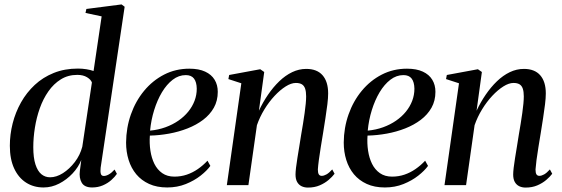

<svg xmlns="http://www.w3.org/2000/svg" viewBox="-20 -837 2540 868"><path d="M435 -79Q433 -61.5 435.8 -51.5Q438.5 -41.5 449.5 -41.5Q459.5 -41.5 472 -48.5Q484.5 -55.5 498 -70.5L508.5 -51Q499.5 -37.5 483.2 -23Q467 -8.5 445 1Q423 10.5 396.5 10.5Q362 10.5 349.5 -11Q337 -32.5 341 -64.5L347.5 -114Q334.5 -81 308 -52.8Q281.5 -24.5 247.5 -7Q213.5 10.5 177 10.5Q132 10.5 97.8 -11.5Q63.5 -33.5 44 -75.5Q24.5 -117.5 24.5 -178Q24.5 -229 37.2 -279.2Q50 -329.5 75 -374Q100 -418.5 137 -453Q174 -487.5 223 -507.2Q272 -527 332.5 -527Q352 -527 370.5 -524Q389 -521 403 -516L439.5 -763L366.5 -778.5L370.5 -796.5L529.5 -817L543.5 -806.5ZM395.5 -464Q391 -477 373.5 -487.8Q356 -498.5 329.5 -498.5Q287.5 -498.5 255 -478.2Q222.5 -458 198.8 -424Q175 -390 160 -347.8Q145 -305.5 137.8 -260Q130.5 -214.5 130.5 -171.5Q130.5 -124 140.2 -93.8Q150 -63.5 167 -49.5Q184 -35.5 206.5 -35.5Q235 -35.5 264.5 -54.2Q294 -73 318 -104.2Q342 -135.5 352 -173.5Z M931 -87Q915.5 -65.5 887 -43Q858.5 -20.5 820 -5Q781.5 10.5 736 10.5Q689 10.5 654 -5.5Q619 -21.5 596 -49.2Q573 -77 561.5 -113.8Q550 -150.5 550 -192.5Q550.5 -259.5 571.8 -319.8Q593 -380 631.5 -426.5Q670 -473 722 -499.8Q774 -526.5 836 -526.5Q879 -526.5 907.5 -513.2Q936 -500 950.2 -476.5Q964.5 -453 964.5 -422Q964.5 -381.5 946.8 -350Q929 -318.5 898.2 -295.2Q867.5 -272 828 -256.5Q788.5 -241 744.8 -233Q701 -225 657.5 -224Q655 -189 660 -155.8Q665 -122.5 678 -96.2Q691 -70 713.5 -54.2Q736 -38.5 768.5 -38.5Q798 -38.5 824.5 -47.5Q851 -56.5 874.5 -72.8Q898 -89 918 -110.5ZM820 -497.5Q788 -497.5 760.8 -476.5Q733.5 -455.5 712.2 -420Q691 -384.5 677 -339.5Q663 -294.5 658.5 -246.5Q696 -250 728.2 -261.8Q760.5 -273.5 786.5 -291.5Q812.5 -309.5 831 -332.2Q849.5 -355 859.5 -381.2Q869.5 -407.5 869.5 -436Q869 -466 857 -481.8Q845 -497.5 820 -497.5Z M1150.5 -336.5Q1168.5 -375 1191.8 -409Q1215 -443 1242.5 -469.5Q1270 -496 1300.8 -510.8Q1331.5 -525.5 1364.5 -525.5Q1413 -525.5 1438.2 -496.8Q1463.5 -468 1463.5 -414.5Q1463.5 -394.5 1460 -365.5Q1456.5 -336.5 1451.2 -302.8Q1446 -269 1440.5 -235Q1435.5 -204 1430.2 -172.2Q1425 -140.5 1421.5 -113.8Q1418 -87 1417 -71Q1417 -55.5 1421.2 -48.8Q1425.5 -42 1434.5 -42Q1444 -42 1455.8 -48.5Q1467.5 -55 1482 -71L1492.5 -51.5Q1482.5 -38 1465.5 -23.5Q1448.5 -9 1425.2 1Q1402 11 1372 11Q1356 11 1343.2 4.8Q1330.5 -1.5 1323.2 -14.5Q1316 -27.5 1316 -48Q1316 -59 1318.2 -78.5Q1320.5 -98 1324.5 -122.8Q1328.5 -147.5 1333 -174.8Q1337.5 -202 1341.5 -228Q1346 -253.5 1350 -278.5Q1354 -303.5 1357.2 -326.2Q1360.5 -349 1362.2 -368.2Q1364 -387.5 1364 -401.5Q1364 -422.5 1359.5 -436Q1355 -449.5 1344.8 -455.8Q1334.5 -462 1317.5 -462Q1296.5 -462 1271.5 -446.2Q1246.5 -430.5 1221.5 -403.8Q1196.5 -377 1175.5 -342.8Q1154.5 -308.5 1141.5 -271L1103 0H1005.5L1071 -460.5L1012.5 -479.5L1016 -498L1156.5 -524L1174.5 -511.5Z M1915 -87Q1899.5 -65.5 1871 -43Q1842.5 -20.5 1804 -5Q1765.5 10.5 1720 10.5Q1673 10.5 1638 -5.5Q1603 -21.5 1580 -49.2Q1557 -77 1545.5 -113.8Q1534 -150.5 1534 -192.5Q1534.5 -259.5 1555.8 -319.8Q1577 -380 1615.5 -426.5Q1654 -473 1706 -499.8Q1758 -526.5 1820 -526.5Q1863 -526.5 1891.5 -513.2Q1920 -500 1934.2 -476.5Q1948.5 -453 1948.5 -422Q1948.5 -381.5 1930.8 -350Q1913 -318.5 1882.2 -295.2Q1851.5 -272 1812 -256.5Q1772.5 -241 1728.8 -233Q1685 -225 1641.5 -224Q1639 -189 1644 -155.8Q1649 -122.5 1662 -96.2Q1675 -70 1697.5 -54.2Q1720 -38.5 1752.5 -38.5Q1782 -38.5 1808.5 -47.5Q1835 -56.5 1858.5 -72.8Q1882 -89 1902 -110.5ZM1804 -497.5Q1772 -497.5 1744.8 -476.5Q1717.5 -455.5 1696.2 -420Q1675 -384.5 1661 -339.5Q1647 -294.5 1642.5 -246.5Q1680 -250 1712.2 -261.8Q1744.5 -273.5 1770.5 -291.5Q1796.5 -309.5 1815 -332.2Q1833.5 -355 1843.5 -381.2Q1853.5 -407.5 1853.5 -436Q1853 -466 1841 -481.8Q1829 -497.5 1804 -497.5Z M2134.5 -336.5Q2152.5 -375 2175.8 -409Q2199 -443 2226.5 -469.5Q2254 -496 2284.8 -510.8Q2315.5 -525.5 2348.5 -525.5Q2397 -525.5 2422.2 -496.8Q2447.5 -468 2447.5 -414.5Q2447.5 -394.5 2444 -365.5Q2440.5 -336.5 2435.2 -302.8Q2430 -269 2424.5 -235Q2419.5 -204 2414.2 -172.2Q2409 -140.5 2405.5 -113.8Q2402 -87 2401 -71Q2401 -55.5 2405.2 -48.8Q2409.5 -42 2418.5 -42Q2428 -42 2439.8 -48.5Q2451.5 -55 2466 -71L2476.5 -51.5Q2466.5 -38 2449.5 -23.5Q2432.5 -9 2409.2 1Q2386 11 2356 11Q2340 11 2327.2 4.8Q2314.5 -1.5 2307.2 -14.5Q2300 -27.5 2300 -48Q2300 -59 2302.2 -78.5Q2304.5 -98 2308.5 -122.8Q2312.5 -147.5 2317 -174.8Q2321.5 -202 2325.5 -228Q2330 -253.5 2334 -278.5Q2338 -303.5 2341.2 -326.2Q2344.5 -349 2346.2 -368.2Q2348 -387.5 2348 -401.5Q2348 -422.5 2343.5 -436Q2339 -449.5 2328.8 -455.8Q2318.5 -462 2301.5 -462Q2280.5 -462 2255.5 -446.2Q2230.5 -430.5 2205.5 -403.8Q2180.5 -377 2159.5 -342.8Q2138.5 -308.5 2125.5 -271L2087 0H1989.5L2055 -460.5L1996.5 -479.5L2000 -498L2140.5 -524L2158.5 -511.5Z"/></svg>

Font: Merriweather 120pt
Style: Italic
Weight: 400
Italic angle: -7.8°
Version: Version 2.101